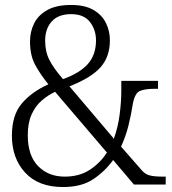

<svg xmlns="http://www.w3.org/2000/svg" viewBox="-20 -744 695 774"><path d="M234 10Q135 10 81.5 -48Q28 -106 28 -197Q28 -280 68 -327Q108 -374 175 -404Q142 -445 121.5 -483Q101 -521 101 -577Q101 -617 118 -650.5Q135 -684 171.5 -704Q208 -724 267 -724Q322 -724 356.5 -704Q391 -684 407 -651.5Q423 -619 423 -582Q423 -515 385 -472.5Q347 -430 260 -396L439 -185Q456 -232 462.5 -283.5Q469 -335 469 -377V-418H617V-386H602Q564 -386 543.5 -377Q523 -368 515 -323Q509 -283 498 -238.5Q487 -194 468 -153L552 -57Q565 -42 583 -37Q601 -32 638 -32H648V0H520L436 -99Q404 -54 356.5 -22Q309 10 234 10ZM234 -425Q303 -450 335 -487Q367 -524 367 -581Q367 -624 342.5 -655.5Q318 -687 267 -687Q215 -687 188.5 -657.5Q162 -628 162 -580Q162 -536 179 -502.5Q196 -469 234 -425ZM241 -32Q300 -32 342 -59.5Q384 -87 411 -129L202 -374Q173 -360 148 -338.5Q123 -317 107.5 -283Q92 -249 92 -199Q92 -117 133.5 -74.5Q175 -32 241 -32Z"/></svg>

Font: Noto Serif Tamil SemiCondensed Light
Style: Regular
Weight: 300
Width: 4
Designer: Indian Type Foundry, Tom Grace, and the Monotype Design Team
Foundry: Monotype Imaging Inc.
Version: Version 2.004; ttfautohint (v1.8.4.7-5d5b)